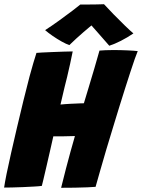

<svg xmlns="http://www.w3.org/2000/svg" viewBox="-24 -892 674 911"><path d="M-4.5 -2Q-1.5 -23.5 7.2 -67Q16 -110.5 29 -167.5Q42 -224.5 56.8 -287.8Q71.5 -351 86.8 -413.2Q102 -475.5 116 -528.5Q125.5 -563.5 134 -592.5Q142.5 -621.5 149 -641Q154 -641.5 175 -642.8Q196 -644 223.5 -645Q251 -646 277.5 -647Q304 -648 321 -648Q317 -625.5 309 -590.5Q301 -555.5 294.5 -527Q288.5 -504 282.2 -477.8Q276 -451.5 270.8 -429.2Q265.5 -407 263 -396Q274.5 -397 286.2 -398Q298 -399 310 -399.5Q322 -400 333.5 -400.5Q345 -401 355.2 -401.5Q365.5 -402 374 -402Q385 -438 397.8 -480.8Q410.5 -523.5 423.8 -567.8Q437 -612 448 -652Q458.5 -653 477 -653.8Q495.5 -654.5 513.5 -654.5Q548 -654.5 581 -653Q614 -651.5 629.5 -649.5Q624.5 -638 615.5 -612.5Q606.5 -587 595 -551.5Q583.5 -516 570 -474Q556.5 -432 542.5 -386.5Q528.5 -341 514.5 -295Q496.5 -236.5 480 -181.2Q463.5 -126 450.8 -80.5Q438 -35 429.5 -5.5Q417 -4.5 390.5 -3.2Q364 -2 331 -1.5Q298 -1 266 -1Q278 -50.5 289 -92Q300 -133.5 310.2 -171.2Q320.5 -209 331.5 -246.5Q321 -246 310.5 -246Q300 -246 289.2 -245.5Q278.5 -245 268 -245Q257.5 -245 247.8 -245Q238 -245 229 -245Q222 -213.5 213.2 -175.2Q204.5 -137 196.2 -101.2Q188 -65.5 182 -40.5Q176 -15.5 174.5 -10Q161 -8 136.8 -6.8Q112.5 -5.5 85 -4.2Q57.5 -3 33.2 -2.5Q9 -2 -4.5 -2ZM469.5 -872Q488.5 -851 516 -823Q543.5 -795 569.2 -770Q595 -745 609 -733.5Q580.5 -714 549.5 -698.2Q518.5 -682.5 494.5 -675Q481.5 -690 467.2 -706.2Q453 -722.5 439.8 -737.5Q426.5 -752.5 417 -763.2Q407.5 -774 404 -778.5H419Q413.5 -774 400.8 -763.8Q388 -753.5 371.8 -739.2Q355.5 -725 338 -709.2Q320.5 -693.5 305 -678Q290 -683 268.5 -695Q247 -707 226 -721.5Q205 -736 190 -749Q220.5 -768.5 255.5 -793.8Q290.5 -819 318.8 -840.5Q347 -862 357 -870.5Q366.5 -870.5 389 -870.5Q411.5 -870.5 434.8 -871Q458 -871.5 469.5 -872Z"/></svg>

Font: Grandstander Thin ExtraBold
Style: Italic
Weight: 800
Italic angle: -15°
Version: Version 1.200